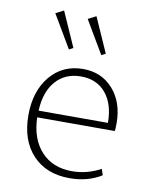

<svg xmlns="http://www.w3.org/2000/svg" viewBox="-84 -797 691 870"><g transform="rotate(10 261.5 -362.0)"><path d="M341 -564 252 -715 289 -734 360 -574ZM192 -564 103 -715 140 -734 211 -574ZM295 10Q188 10 125.5 -57Q63 -124 63 -239Q63 -350 120.5 -419Q178 -488 272 -488Q357 -488 410 -428Q463 -368 463 -272Q463 -245 461 -236H104Q107 -137 159.5 -80Q212 -23 301 -23Q370 -23 433 -57L442 -29Q380 10 295 10ZM268 -453Q196 -453 152.5 -404Q109 -355 105 -267H424Q424 -353 382.5 -403Q341 -453 268 -453Z"/></g></svg>

Font: Cantarell Light
Style: Regular
Weight: 300
Designer: Dave Crossland, Nikolaus Waxweiler, Florian Fecher, Jacques Le Bailly, Eben Sorkin, Alexei Vanyashin, Alexios Zavras, Em
Version: Version 0.303